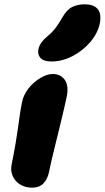

<svg xmlns="http://www.w3.org/2000/svg" viewBox="-20 -860 485 890"><path d="M129 10Q97 10 73 -5Q49 -20 38.5 -45Q28 -70 34 -98Q46 -158 53 -199.5Q60 -241 64 -271.5Q68 -302 72 -329Q76 -356 82 -386Q89 -421 112.5 -450.5Q136 -480 167 -498.5Q198 -517 225 -517Q260 -517 279.5 -491Q299 -465 290 -415Q286 -396 278 -361Q270 -326 259.5 -283Q249 -240 238.5 -197.5Q228 -155 219.5 -119Q211 -83 207 -62Q200 -28 180.5 -9Q161 10 129 10ZM219 -575Q183 -575 168 -591Q153 -607 158 -632Q162 -649 172 -663Q182 -677 200 -692Q224 -712 238.5 -731.5Q253 -751 269 -779Q289 -815 314.5 -827.5Q340 -840 372 -840Q414 -840 432.5 -818.5Q451 -797 443 -753Q433 -705 398 -664.5Q363 -624 315.5 -599.5Q268 -575 219 -575Z"/></svg>

Font: Shantell Sans ExtraBold
Style: Italic
Weight: 800
Italic angle: -11°
Designer: Stephen Nixon, Anya Danilova, Shantell Martin
Foundry: Arrow Type
Version: Version 1.011;[c5ecc13dd]